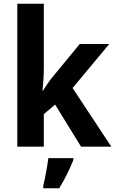

<svg xmlns="http://www.w3.org/2000/svg" viewBox="-20 -873 612 1021"><path d="M213 -515V-853H72V-93H213V-266L273 -317L411 -93H572L366 -405L561 -639H404L264 -469C243 -444 227 -420 208 -390H206C210 -433 213 -471 213 -515ZM370 -22V-32H237C232 11 219 78 210 115V128H295C326 77 352 24 370 -22Z"/></svg>

Font: Noto Sans Kannada UI SemiCondensed
Style: Bold
Weight: 700
Width: 4
Designer: Jelle Bosma - Monotype Design Team
Foundry: Monotype Imaging Inc.
Version: Version 2.005